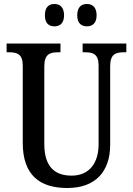

<svg xmlns="http://www.w3.org/2000/svg" viewBox="-20 -932 666 962"><path d="M416 -800C441 -800 464 -814 464 -855C464 -898 441 -912 416 -912C389 -912 367 -898 367 -855C367 -814 389 -800 416 -800ZM253 -800C278 -800 301 -814 301 -855C301 -898 278 -912 253 -912C226 -912 205 -898 205 -855C205 -814 226 -800 253 -800ZM317 10C460 10 532 -74 532 -207V-600C532 -661 560 -670 599 -670H613V-714H394V-670H407C446 -670 474 -661 474 -604V-209C474 -116 428 -52 339 -52C257 -52 202 -94 202 -210V-600C202 -661 231 -670 270 -670H283V-714H13V-670H27C65 -670 94 -661 94 -604V-216C94 -53 181 10 317 10Z"/></svg>

Font: Noto Serif Condensed Medium
Style: Regular
Weight: 500
Width: 3
Designer: Monotype Design Team
Foundry: Monotype Imaging Inc.
Version: Version 2.015